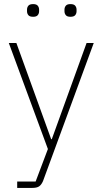

<svg xmlns="http://www.w3.org/2000/svg" viewBox="-20 -718 502 938"><path d="M403 -508H438L190 167Q182 185 171 192.5Q160 200 138 200H64V169H154L214 10L23 -508H60L230 -38H233ZM142 -636Q125 -636 118.5 -644Q112 -652 112 -663V-671Q112 -682 118.5 -690Q125 -698 142 -698Q158 -698 164.5 -690Q171 -682 171 -671V-663Q171 -652 164.5 -644Q158 -636 142 -636ZM324 -636Q308 -636 301.5 -644Q295 -652 295 -663V-671Q295 -682 301.5 -690Q308 -698 324 -698Q341 -698 347.5 -690Q354 -682 354 -671V-663Q354 -652 347.5 -644Q341 -636 324 -636Z"/></svg>

Font: IBM Plex Sans Thai Looped ExtraLight
Style: Regular
Weight: 200
Designer: Mike Abbink, Paul van der Laan, Pieter van Rosmalen, Ben Mitchell, Mark Frömberg
Foundry: Bold Monday
Version: Version 1.0